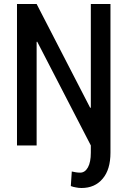

<svg xmlns="http://www.w3.org/2000/svg" viewBox="-20 -731 638 965"><path d="M535.2 -710.9Q535.2 -524.4 535.2 36.1Q535.2 121.1 496.1 167Q457 213.9 389.6 213.9Q375 213.9 361.3 210.9Q348.6 209 335.9 204.1Q336.9 179.7 340.8 130.9Q348.6 132.8 360.4 134.8Q372.1 136.7 382.8 136.7Q407.2 136.7 421.9 110.4Q436.5 84 436.5 36.1Q436.5 24.4 436.5 0Q369.1 -130.9 167 -521.5Q166 -521.5 164.1 -520.5Q164.1 -390.6 164.1 0Q139.6 0 65.4 0Q65.4 -33.2 65.4 -84Q65.4 -233.4 65.4 -533.2Q65.4 -578.1 65.4 -710.9Q89.8 -710.9 164.1 -710.9Q231.4 -580.1 433.6 -188.5Q433.6 -189.5 436.5 -190.4Q436.5 -320.3 436.5 -710.9Q460.9 -710.9 535.2 -710.9Z"/></svg>

Font: Noto Sans Hebrew DECATHLON 
Style: Regular
Weight: 400
Designer: Monotype Design team
Version: Version 1.03 uh